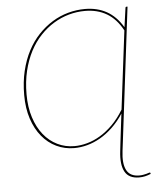

<svg xmlns="http://www.w3.org/2000/svg" viewBox="-59 -758 821 996"><g transform="rotate(-5 351.0 -259.5)"><path d="M551 43Q542.5 108.5 560.5 143.2Q578.5 178 627 178Q638 178 647.2 176.2Q656.5 174.5 663.5 172.8Q670.5 171 675 169.2Q679.5 167.5 681 167.5Q682 167.5 683.5 168Q685 168.5 685.5 171.5L686 175Q670 181.5 655.8 184.8Q641.5 188 625.5 188Q571.5 188 551 150.5Q530.5 113 539 43L544 -1L562 -150Q535 -109 503.5 -79.2Q472 -49.5 438.8 -30.5Q405.5 -11.5 371 -2.2Q336.5 7 303 7Q253.5 7 210.5 -13.5Q167.5 -34 135.8 -72.5Q104 -111 86 -165.8Q68 -220.5 68 -289.5Q68 -357.5 81.8 -414.8Q95.5 -472 119.8 -518.2Q144 -564.5 177.5 -599.8Q211 -635 250 -659Q289 -683 332.5 -695Q376 -707 420.5 -707Q484.5 -707 533.5 -679.8Q582.5 -652.5 617 -595L630.5 -691.5Q631 -700 636 -700H642L556.5 -1ZM305 -3Q337.5 -3 372 -12.5Q406.5 -22 440.2 -42.2Q474 -62.5 505.8 -94.2Q537.5 -126 564.5 -170.5L615 -578.5Q581.5 -640 532.8 -668.5Q484 -697 420 -697Q377.5 -697 336 -685.5Q294.5 -674 256.8 -651Q219 -628 186.8 -594Q154.5 -560 131 -515Q107.5 -470 94 -414.2Q80.5 -358.5 80.5 -292Q80.5 -225 97.8 -171.5Q115 -118 145.2 -80.5Q175.5 -43 216.5 -23Q257.5 -3 305 -3Z"/></g></svg>

Font: Lato Hairline
Style: Italic
Weight: 100
Italic angle: -7°
Designer: Lukasz Dziedzic
Foundry: tyPoland Lukasz Dziedzic
Version: Version 2.007; 2014-02-27